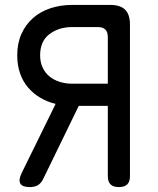

<svg xmlns="http://www.w3.org/2000/svg" viewBox="-20 -750 640 780"><path d="M418 -410V-600Q418 -620 408 -630Q398 -640 378 -640H273Q219 -640 181 -611.5Q143 -583 143 -525Q143 -497 153.5 -475Q164 -453 181.5 -439Q199 -425 222.5 -417.5Q246 -410 273 -410ZM206 -328Q172 -336 143.5 -353Q115 -370 94 -394.5Q73 -419 61.5 -452Q50 -485 50 -525Q50 -574 67 -612Q84 -650 114 -676.5Q144 -703 185 -716.5Q226 -730 273 -730H428Q469 -730 488.5 -710.5Q508 -691 508 -650V-35Q508 -12 497 -1Q486 10 463 10Q440 10 429 -1Q418 -12 418 -35V-320H300L154 -20Q146 -5 133.5 2.5Q121 10 100 10Q71 10 62.5 -4.5Q54 -19 69 -49Z"/></svg>

Font: Maple Mono Normal
Style: Regular
Weight: 400
Monospace: yes
Designer: subframe7536
Version: Version 7.000